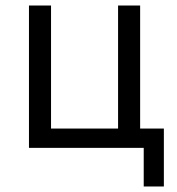

<svg xmlns="http://www.w3.org/2000/svg" viewBox="-20 -536 640 696"><path d="M501 0H85V-516H165V-70H408V-516H488V-70H574V140H501Z"/></svg>

Font: IBMPlexSans
Style: Regular
Weight: 400
Designer: Mike Abbink, Paul van der Laan, Pieter van Rosmalen
Foundry: Bold Monday
Version: Version 3.1